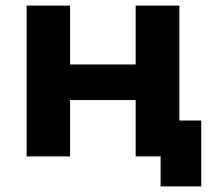

<svg xmlns="http://www.w3.org/2000/svg" viewBox="-20 -558 760 685"><path d="M620 -128V-538H464V-328H230V-538H75V0H230V-201H464V0H553V107H698V-128Z"/></svg>

Font: Talent SemiBold
Style: Bold
Weight: 700
Designer: Mike Powis
Version: Version 1.001;hotconv 1.0.109;makeotfexe 2.5.65596